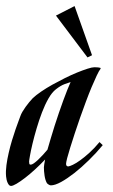

<svg xmlns="http://www.w3.org/2000/svg" viewBox="-69 -612 375 639"><path d="M272.9 -128.9Q251.5 -103 226.8 -78.9Q202.1 -54.7 178.5 -36.1Q154.8 -17.6 134.3 -6.3Q113.8 4.9 100.1 4.9Q97.2 4.9 92.8 2.2Q88.4 -0.5 86.9 -2.9Q81.5 -12.7 79.3 -27.6Q77.1 -42.5 77.1 -55.2Q77.1 -59.1 78.4 -66.2Q79.6 -73.2 81.1 -81.1Q64.9 -64 47.6 -48.1Q30.3 -32.2 14.4 -20Q-1.5 -7.8 -13.9 -0.5Q-26.4 6.8 -32.2 6.8Q-36.1 6.8 -38.8 3.9Q-41.5 1 -43.7 -3.9Q-45.9 -8.8 -47.1 -14.2Q-48.3 -19.5 -48.8 -24.9Q-50.3 -42 -47.6 -62.3Q-44.9 -82.5 -40 -103.5Q-35.2 -124.5 -29.1 -144.8Q-22.9 -165 -17.1 -181.9Q-11.2 -198.7 -6.8 -210.4Q-2.4 -222.2 -1 -226.1Q1 -231.9 5.6 -240Q10.3 -248 16.1 -256.1Q22 -264.2 28.1 -271.7Q34.2 -279.3 40 -285.2Q50.8 -295.4 67.9 -307.1Q85 -318.8 105.2 -330.1Q125.5 -341.3 147 -352.1Q168.5 -362.8 187.7 -370.6Q207 -378.4 222.2 -383.3Q237.3 -388.2 245.1 -388.2Q252 -388.2 257.1 -387.7Q262.2 -387.2 265.1 -386.2L266.1 -383.8Q260.7 -377 252.9 -360.4Q245.1 -343.8 235.8 -321.8Q226.6 -299.8 216.8 -273.4Q207 -247.1 197.5 -220.2Q188 -193.4 179.7 -167.7Q171.4 -142.1 164.8 -121.1Q158.2 -100.1 154.5 -85.7Q150.9 -71.3 150.9 -66.9Q150.9 -58.1 158.2 -58.1Q163.1 -58.6 173.8 -63.7Q184.6 -68.8 198.7 -79.1Q212.9 -89.4 229.2 -104.2Q245.6 -119.1 262.2 -139.2ZM33.2 -64Q37.1 -64 43.5 -68.4Q49.8 -72.8 57.1 -79.6Q64.5 -86.4 72.8 -95.5Q81.1 -104.5 88.9 -113.8Q93.8 -130.9 99.9 -151.4Q106 -171.9 112.8 -193.4Q119.6 -214.8 127 -236.3Q134.3 -257.8 141.4 -277.1Q148.4 -296.4 154.8 -312.3Q161.1 -328.1 166 -338.9Q158.2 -336.4 145.5 -331.8Q132.8 -327.1 117.2 -314.9Q104 -304.7 92.3 -284.2Q80.6 -263.7 70.8 -238Q61 -212.4 53 -185.1Q44.9 -157.7 39.3 -134.3Q33.7 -110.8 30.8 -94.2Q27.8 -77.6 27.8 -74.2Q27.8 -70.3 28.6 -67.1Q29.3 -64 33.2 -64ZM179.2 -591.8 237.3 -428.2 222.2 -420.9 117.2 -560.1Z"/></svg>

Font: Romanesco
Style: Regular
Weight: 400
Designer: Astigmatic (AOETI)
Foundry: Astigmatic (AOETI)
Version: Version 1.000